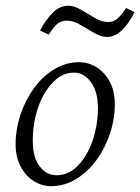

<svg xmlns="http://www.w3.org/2000/svg" viewBox="-20 -639 487 667"><path d="M157.2 7.8Q126 7.8 97.7 -9.8Q69.3 -27.3 51.8 -60.5Q34.2 -93.8 34.2 -138.7Q34.2 -189.5 50.8 -239.7Q67.4 -290 97.2 -331.5Q127 -373 167.5 -397.9Q208 -422.9 254.9 -422.9Q287.1 -422.9 315.4 -405.3Q343.8 -387.7 361.3 -355Q378.9 -322.3 378.9 -276.4Q378.9 -225.6 362.3 -175.3Q345.7 -125 315.4 -83.5Q285.2 -42 244.6 -17.1Q204.1 7.8 157.2 7.8ZM175.8 -30.3Q210 -30.3 236.3 -50.8Q262.7 -71.3 281.7 -105.5Q300.8 -139.6 310.5 -180.7Q320.3 -221.7 320.3 -262.7Q320.3 -320.3 295.9 -353.5Q271.5 -386.7 237.3 -386.7Q204.1 -386.7 177.7 -365.7Q151.4 -344.7 132.3 -310.5Q113.3 -276.4 103.5 -234.9Q93.8 -193.4 93.8 -151.4Q93.8 -91.8 117.7 -61Q141.6 -30.3 175.8 -30.3ZM418 -611.3 447.3 -596.7Q428.7 -558.6 404.3 -534.7Q379.9 -510.7 350.6 -510.7Q331.1 -510.7 306.6 -524.9Q282.2 -539.1 258.3 -553.2Q234.4 -567.4 212.9 -567.4Q190.4 -567.4 176.8 -554.2Q163.1 -541 149.4 -518.6L119.1 -533.2Q138.7 -570.3 163.1 -594.7Q187.5 -619.1 217.8 -619.1Q238.3 -619.1 261.7 -605Q285.2 -590.8 309.6 -576.7Q334 -562.5 355.5 -562.5Q376 -562.5 390.1 -576.2Q404.3 -589.8 418 -611.3Z"/></svg>

Font: Crimson Pro ExtraLight
Style: Italic
Weight: 250
Italic angle: -12°
Designer: Jacques Le Bailly
Foundry: Baron von Fonthausen
Version: Version 1.003